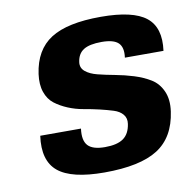

<svg xmlns="http://www.w3.org/2000/svg" viewBox="-64 -574 642 648"><g transform="rotate(-10 256.5 -250.0)"><path d="M224.1 -372.1Q221.2 -352.5 236.3 -339.8Q251.5 -327.1 277.6 -320.6Q303.7 -314 335.7 -308.1Q367.7 -302.2 398.9 -292.5Q430.2 -282.7 454.8 -267.6Q479.5 -252.4 492.4 -223.4Q505.4 -194.3 499.5 -153.8Q487.3 -67.4 426.8 -28.8Q366.2 9.8 243.7 9.8Q131.3 9.8 85.4 -28.1Q39.6 -65.9 51.3 -149.9H190.9Q185.5 -109.9 201.9 -92Q218.3 -74.2 260.3 -74.2Q302.2 -74.2 323.5 -89.4Q344.7 -104.5 349.6 -138.2Q352.5 -157.2 341.6 -170.4Q330.6 -183.6 310.3 -189.9Q290 -196.3 264.2 -202.4Q238.3 -208.5 210.9 -213.1Q183.6 -217.8 158.4 -228.3Q133.3 -238.8 114.3 -253.4Q95.2 -268.1 86.2 -294.2Q77.1 -320.3 82 -356Q93.3 -437 150.1 -473.4Q207 -509.8 321.8 -509.8Q432.1 -509.8 476.8 -474.1Q521.5 -438.5 510.7 -359.9H378.4Q383.3 -394.5 367.2 -410.2Q351.1 -425.8 310.1 -425.8Q268.6 -425.8 248.3 -413.1Q228 -400.4 224.1 -372.1Z"/></g></svg>

Font: Fivo Sans
Style: Italic
Weight: 700
Designer: Alexander Slobzheninov
Foundry: Alexander Slobzheninov
Version: 1.0